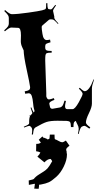

<svg xmlns="http://www.w3.org/2000/svg" viewBox="-20 -870 618 1221"><path d="M301.8 140.6Q281.2 141.6 262.7 162.6L217.8 126Q231.4 112.8 236.8 99.6Q224.6 93.3 209.5 91.8L210.4 44.9H214.8Q230.5 44.9 239.7 36.6L226.6 18.6L249.5 -2.4L259.8 8.8Q259.8 6.8 260.7 5.9L281.7 14.6L279.8 17.6Q282.2 17.6 292.5 13.7Q295.9 12.2 296.9 -14.2H326.7Q326.7 14.6 329.6 15.6Q338.4 18.1 352.8 26.4Q367.2 34.7 375.2 34.7Q383.3 34.7 398.9 23.9L421.9 56.6Q400.9 72.3 400.9 80.1Q400.9 87.9 403.8 93.8V99.6Q405.8 106.9 405.8 111.8Q405.8 147.5 385.7 188.7Q365.7 230 337.4 255.1Q309.1 280.3 290.8 288.8Q272.5 297.4 238.8 303.7Q231.4 303.7 228.5 304.7V306.6Q228.5 315.9 225.6 330.6L197.8 329.6Q201.7 304.2 201.7 301.8V300.8L202.6 299.8L198.7 298.8Q195.8 298.8 163.6 305.7L162.6 277.8Q192.9 271 195.1 267.8Q197.3 264.6 201.4 260.5Q205.6 256.3 209 253.2Q212.4 250 218.5 245.8Q224.6 241.7 227.8 239.7Q231 237.8 237.8 233.4Q244.6 229 258.1 220.5Q271.5 211.9 282 200.9Q292.5 189.9 311.5 155.8V154.8Q309.1 148.4 301.8 140.6ZM95.2 -692.9 51.3 -694.8Q39.1 -694.8 11.2 -670.9L6.3 -676.8Q25.4 -693.8 30.8 -702.4Q36.1 -710.9 36.1 -720.2V-755.9Q36.1 -765.1 30.8 -773.7Q25.4 -782.2 7.3 -799.8L12.2 -806.2Q41 -779.8 55.2 -779.8Q90.3 -779.8 159.2 -789.6Q228 -799.3 247.8 -804.4Q267.6 -809.6 270.5 -814Q273.4 -818.4 273.4 -834V-849.1L281.2 -850.1Q281.2 -841.8 281.7 -836.2Q282.2 -830.6 282.5 -826.2Q282.7 -821.8 284.2 -819.1Q285.6 -816.4 286.1 -814.7Q286.6 -813 289.1 -812.3Q291.5 -811.5 292.5 -811.5Q297.4 -810.1 304 -810.1Q310.5 -810.1 331.5 -838.9L336.4 -835.9Q317.4 -809.6 317.4 -800.8L325.2 -765.1V-756.8Q325.2 -748 351.6 -721.2L348.1 -717.8Q323.2 -746.1 314.5 -746.1L302.2 -747.1Q298.3 -747.1 292.5 -745.1L250.5 -709Q245.1 -705.1 245.1 -698.2Q245.1 -691.4 246.1 -681.2Q247.1 -670.9 250 -654.3Q255.9 -615.2 277.3 -615.2Q285.2 -615.2 298.3 -618.2L301.3 -601.1Q290.5 -598.6 283.9 -595.7Q277.3 -592.8 273.9 -591.3Q270.5 -589.8 269 -584.2Q267.6 -578.6 267.6 -577.1V-566.9Q267.6 -555.2 274.9 -550.5Q282.2 -545.9 308.6 -545.9V-535.2Q283.7 -535.2 277.1 -531.7Q270.5 -528.3 269 -518.1Q267.6 -507.8 267.6 -484.9L274.4 -277.8V-257.8Q274.4 -254.4 278.8 -246.1Q283.2 -237.8 292 -237.8Q300.8 -237.8 322.3 -246.1L326.2 -234.9Q293.5 -223.1 293.5 -211.9Q293.5 -208 294.4 -206.1L298.3 -189Q301.3 -178.2 313.5 -178.2L363.3 -187Q372.6 -190.4 377.9 -198Q383.3 -205.6 390.1 -230L399.4 -228Q393.6 -204.1 393.6 -194.8Q393.6 -175.8 408.2 -175.8H441.4Q456.5 -175.8 481 -219.5Q505.4 -263.2 505.4 -273.4Q505.4 -283.7 481.4 -306.2L487.3 -312Q509.3 -290 518.6 -290Q546.4 -290 575.2 -365.2L578.1 -363.8Q564.5 -324.7 564.5 -308.1V-210.9Q564.5 -188.5 545.4 -149.7Q526.4 -110.8 526.4 -90.8Q526.4 -79.6 554.2 -60.1L548.3 -51.8Q523.9 -69.8 517.1 -69.8Q510.3 -69.8 499.5 -64Q488.8 -56.6 480.5 -18.1L475.6 -19Q480.5 -40.5 480.5 -52Q480.5 -63.5 472.2 -78.9Q463.9 -94.2 462.4 -101.1Q454.1 -98.6 450.7 -92Q447.3 -85.4 447.3 -68.8V-62H431.2Q430.7 -86.9 425.5 -93.5Q420.4 -100.1 405.3 -101.1Q390.1 -102.1 345.7 -102.1Q301.3 -102.1 277.1 -94.5Q252.9 -86.9 204.6 -59.1Q198.2 -54.7 195.3 -46.9Q192.4 -39.1 189.5 -14.2L182.1 -15.1Q184.6 -26.9 184.6 -44.2Q184.6 -61.5 167.5 -69.8Q160.6 -69.8 133.3 -59.1L131.3 -64Q154.3 -73.7 159.9 -77.9Q165.5 -82 165.5 -86.9V-101.1Q165.5 -115.7 170.4 -131.8Q170.4 -132.8 163.6 -137.2L171.4 -133.8L182.1 -145Q185.5 -147.9 185.5 -152.8Q184.6 -157.7 174.3 -185.1L179.2 -187Q187 -166 194.3 -154.8Q199.2 -158.7 199.2 -164.1Q199.2 -169.4 196 -178Q192.9 -186.5 190.4 -214.4Q188 -242.2 182.1 -259.5Q176.3 -276.9 162.1 -276.9Q155.3 -276.9 140.1 -273.9L137.2 -289.1Q158.7 -293 165 -297.9Q171.4 -302.7 171.4 -311V-316.9Q168.5 -340.8 149.9 -425.8Q131.3 -510.7 130.4 -549.8Q130.4 -550.8 121.3 -569.6Q112.3 -588.4 112.3 -607.9L113.3 -645Q113.3 -692.9 95.2 -692.9Z"/></svg>

Font: Eater Caps
Style: Regular
Weight: 400
Version: Version 001.002